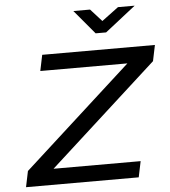

<svg xmlns="http://www.w3.org/2000/svg" viewBox="-59 -933 875 986"><g transform="rotate(-5 379.0 -440.0)"><path d="M758 -670H177L160 -588H609L52 -82L35 0H616L633 -82H184L741 -588ZM356 -880 460 -756H514L672 -880H586L500 -816L442 -880Z"/></g></svg>

Font: LT Wave
Style: Italic
Weight: 400
Designer: Daniel Lyons
Version: Version 2.5 (Glyphs App)